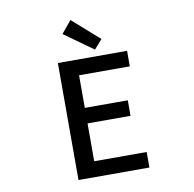

<svg xmlns="http://www.w3.org/2000/svg" viewBox="-101 -1088 1202 1190"><g transform="rotate(-10 500.0 -492.5)"><path d="M296.9 0V-736.3H732.4V-638.7H413.1V-433.6H683.6V-335.9H413.1V-97.7H743.2V0ZM538.1 -778.3 356.4 -908.2 419.9 -985.4 588.9 -835.9Z"/></g></svg>

Font: GenEi Gothic M SemiBold
Style: Regular
Weight: 500
Designer: o_tamon (Modified); [Source Han Sans]
Ryoko NISHIZUKA  (kana & ideographs); Paul D. Hunt (Latin, Greek & Cyrillic); Wenl
Version: Version 1.1a;Original Version 1.004